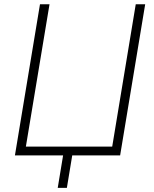

<svg xmlns="http://www.w3.org/2000/svg" viewBox="-20 -748 739 924"><path d="M558.1 0H51.8L172.4 -727.5H218.3L104.5 -42.5H520L633.3 -727.5H678.7ZM257.8 156.2 286.6 -18.1H330.6L301.8 156.2Z"/></svg>

Font: Inter 20pt ExtraLight
Style: Italic
Weight: 250
Italic angle: -9.3988°
Version: Version 4.001;git-66647c0bb